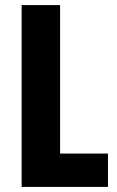

<svg xmlns="http://www.w3.org/2000/svg" viewBox="-20 -827 459 754"><path d="M65 -93V-807H216V-224H404V-93Z"/></svg>

Font: Noto Sans Kannada UI ExtraCondensed ExtraBold
Style: Regular
Weight: 800
Width: 2
Designer: Jelle Bosma - Monotype Design Team
Foundry: Monotype Imaging Inc.
Version: Version 2.005; ttfautohint (v1.8.4.7-5d5b)